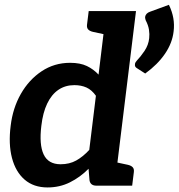

<svg xmlns="http://www.w3.org/2000/svg" viewBox="-20 -791 761 818"><path d="M182.6 7.6Q123.5 7.6 85 -25.6Q46.6 -58.7 31 -118.1Q15.5 -177.4 25.5 -255.4Q34.5 -330.6 68.8 -390.9Q103.2 -451.3 157.2 -487.3Q211.3 -523.4 278.7 -523.4Q321.7 -523.4 350.2 -509.7Q378.6 -496 399.9 -473.1L432.8 -743.8H559.4L468.2 0H390.7Q365 0 361.3 -23L357.3 -72Q321.6 -35.9 278 -14.2Q234.3 7.6 182.6 7.6ZM238.3 -91.2Q276 -91.2 304.7 -107.2Q333.5 -123.2 360.3 -152.3L388.6 -383Q370.9 -408 348.3 -418.2Q325.6 -428.3 297 -428.3Q258.1 -428.3 228.9 -408.4Q199.6 -388.5 181.1 -349.8Q162.6 -311.2 156.2 -255.4Q146.3 -175.2 165.9 -133.2Q185.5 -91.2 238.3 -91.2ZM457.1 -743.8 432.5 -643.1 376.6 -655.1Q362.9 -658.2 356 -665.2Q349.1 -672.2 350.7 -685.7L357.9 -743.8ZM443.9 0 469 -100.8 525 -88.8Q538.5 -85.6 545.2 -78.6Q551.9 -71.6 550.3 -58.1L543.1 0ZM619.4 -741.1 699.6 -770.5Q713.5 -742 718.4 -713.7Q723.3 -685.4 719.7 -657.4Q714.2 -607.9 683 -562.1Q651.8 -516.3 598.7 -477.8L561.7 -501.6Q553.4 -507.3 555 -517.2Q555 -521.7 557.8 -525.9Q560.7 -530 563.3 -533.2Q578.4 -548.6 595.5 -573.8Q612.6 -599 615.6 -628.2Q617.6 -645.3 614.7 -664.3Q611.8 -683.3 600.7 -704.6Q599.7 -707.7 598.9 -711.3Q598.1 -714.9 598.1 -718.4Q600.7 -734.8 619.4 -741.1Z"/></svg>

Font: Aleo
Style: Italic
Weight: 400
Italic angle: -7°
Designer: Alessio Laiso
Foundry: Alessio Laiso
Version: Version 2.001;gftools[0.9.29]